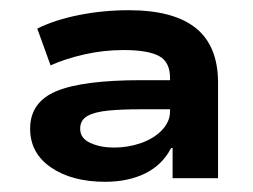

<svg xmlns="http://www.w3.org/2000/svg" viewBox="-20 -735 496 376"><path d="M186 -379Q121 -379 80 -407Q39 -435 39 -483Q39 -535 90.5 -556.5Q142 -578 257 -578H321V-521H255Q219 -521 192.5 -518.5Q166 -516 151.5 -508Q137 -500 137 -483Q137 -464 157 -455Q177 -446 203 -446Q231 -446 256.5 -455Q282 -464 297.5 -480.5Q313 -497 313 -517V-582Q313 -614 291 -625.5Q269 -637 222 -637Q183 -637 145.5 -628.5Q108 -620 79 -607L53 -679Q87 -696 134.5 -705.5Q182 -715 232 -715Q320 -715 363.5 -680Q407 -645 407 -573V-386H318V-445H315Q298 -412 264.5 -395.5Q231 -379 186 -379Z"/></svg>

Font: Nunito Sans 7pt Expanded
Style: Bold
Weight: 700
Width: 7
Designer: Vernon Adams
Foundry: Vernon Adams
Version: Version 3.101;gftools[0.9.27]